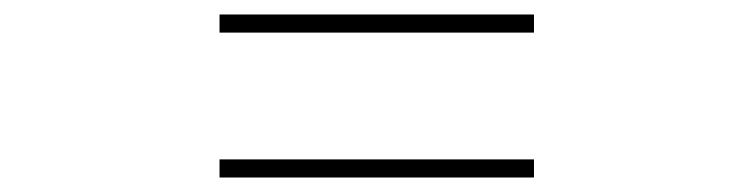

<svg xmlns="http://www.w3.org/2000/svg" viewBox="-20 -513 1040 265"><path d="M717 -293V-268H283V-293ZM717 -493V-468H283V-493Z"/></svg>

Font: XinYuGongZhangJiaSongA
Style: Regular
Weight: 900
Designer: XinYuGong
Foundry: Adobe Systems Incorporated
Version: Version 1.00